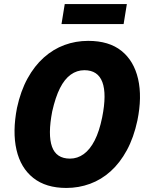

<svg xmlns="http://www.w3.org/2000/svg" viewBox="-20 -918 730 949"><path d="M308 11Q207 11 144.5 -38.5Q82 -88 61.5 -177.5Q41 -267 64 -385Q82 -468 116 -530Q150 -592 196.5 -633.5Q243 -675 298.5 -695.5Q354 -716 416 -716Q519 -716 580.5 -666.5Q642 -617 662.5 -528Q683 -439 659 -322Q641 -238 607 -175.5Q573 -113 527 -71.5Q481 -30 425 -9.5Q369 11 308 11ZM326 -134Q363 -134 394 -156.5Q425 -179 448 -224Q471 -269 485 -338Q508 -453 486 -512Q464 -571 397 -571Q360 -571 329.5 -549Q299 -527 276.5 -482.5Q254 -438 238 -367Q216 -252 237 -193Q258 -134 326 -134ZM284 -799 300 -898H607L591 -799Z"/></svg>

Font: Nunito Sans 10pt Condensed Black
Style: Italic
Weight: 900
Width: 3
Italic angle: -9°
Designer: Vernon Adams
Foundry: Vernon Adams
Version: Version 3.101;gftools[0.9.27]